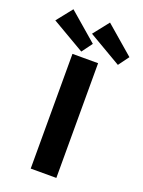

<svg xmlns="http://www.w3.org/2000/svg" viewBox="-266 -963 772 1038"><g transform="rotate(20 120.0 -444.0)"><path d="M298.5 -688 109.5 -798.5 180.5 -888.5 343 -748.5ZM88 -688 -101.5 -798.5 -30 -888.5 132.5 -748.5ZM47.5 -660H195V0H47.5Z"/></g></svg>

Font: League Spartan
Style: Bold
Weight: 700
Foundry: The League of Moveable Type
Version: Version 2.002